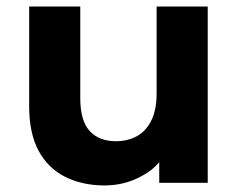

<svg xmlns="http://www.w3.org/2000/svg" viewBox="-20 -558 727 586"><path d="M299 8Q232 8 179.5 -18Q127 -44 98 -97.5Q69 -151 69 -234V-538H225V-258Q225 -190 253.5 -158.5Q282 -127 334 -127Q370 -127 398 -142.5Q426 -158 442 -190.5Q458 -223 458 -272V-538H614V0H466V-63Q444 -37 413 -21Q361 8 299 8Z"/></svg>

Font: Montserrat Z
Style: Bold
Weight: 700
Designer: Julieta Ulanovsky
Foundry: Julieta Ulanovsky
Version: Version 8.000